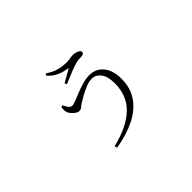

<svg xmlns="http://www.w3.org/2000/svg" viewBox="-115 -868 1230 1230"><g transform="rotate(-45 500.0 -253.0)"><path d="M306 -363Q313 -348 319.5 -337.5Q326 -327 333.5 -321.5Q341 -316 349 -316Q361 -316 384.5 -325.5Q408 -335 438 -347Q468 -359 500.5 -368.5Q533 -378 564 -378Q623 -378 658.5 -334.5Q694 -291 694 -216Q694 -133 653 -73.5Q612 -14 537.5 23Q463 60 362 77L356 59Q495 26 569 -43Q643 -112 643 -225Q643 -287 619 -319Q595 -351 559 -351Q534 -351 503.5 -338.5Q473 -326 446 -311Q419 -296 404 -286Q392 -279 381.5 -269.5Q371 -260 357 -260Q345 -260 332.5 -268.5Q320 -277 310.5 -288.5Q301 -300 296 -309Q291 -321 291 -332Q291 -343 292 -359ZM366 -571 375 -583Q416 -555 451.5 -546.5Q487 -538 520 -538Q535 -538 552.5 -541Q570 -544 580 -544Q593 -544 606 -540.5Q619 -537 628 -530.5Q637 -524 637 -514Q637 -507 630.5 -502.5Q624 -498 612 -498Q603 -498 588.5 -497Q574 -496 558 -491Q540 -486 515 -476.5Q490 -467 465.5 -456.5Q441 -446 422 -438L415 -453Q439 -467 463 -480Q487 -493 503 -504Q491 -506 468 -510.5Q445 -515 418 -529Q391 -543 366 -571Z"/></g></svg>

Font: Noto Serif KR
Style: Regular
Weight: 200
Designer: Ryoko NISHIZUKA 西塚涼子 (kana & ideographs); Frank Grießhammer (Latin, Greek & Cyrillic); Wenlong ZHANG 张文龙 (bopomofo); San
Foundry: Adobe
Version: Version 2.001;hotconv 1.1.0;makeotfexe 2.6.0